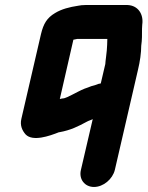

<svg xmlns="http://www.w3.org/2000/svg" viewBox="-20 -537 587 764"><path d="M381 -205 371 -203C362 -199 355 -197 343 -194C335 -191 326 -187 316 -184C301 -178 281 -167 267 -160C255 -155 241 -145 227 -145C224 -144 221 -144 218 -143L272 -379L287 -382H407V-380C407 -366 406 -352 405 -337L402 -310C400 -299 400 -290 399 -282ZM354 207C391 207 428 176 437 139L529 -259C537 -292 542 -327 542 -355L544 -373C546 -394 544 -419 546 -439C552 -480 530 -515 488 -517H320C309 -517 299 -516 290 -514C257 -509 225 -501 199 -485C167 -466 153 -443 143 -401L65 -64C59 -38 68 -18 82 -2C110 27 175 5 215 -11H217C261 -19 291 -34 326 -53C333 -57 342 -59 349 -63L302 139C293 176 317 207 354 207Z"/></svg>

Font: Electronic
Style: UltThkIt
Weight: 900
Version: Version 1.011